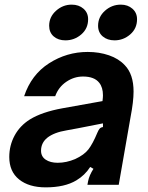

<svg xmlns="http://www.w3.org/2000/svg" viewBox="-20 -797 638 828"><path d="M20 -120Q20 -170 43 -212.5Q66 -255 109 -282Q161 -314 249 -330L422 -361Q424 -377 424 -386Q424 -420 408 -440Q387 -467 338 -467Q299 -467 265.5 -444Q232 -421 218 -382H84Q115 -475 191.5 -524Q268 -573 358 -573Q408 -573 450 -558.5Q492 -544 518 -516Q556 -477 556 -402Q556 -359 543 -292L492 0H357L360 -16Q365 -41 383 -69L369 -77Q346 -41 309 -19Q259 11 177 11Q105 11 62.5 -23Q20 -57 20 -120ZM304 -111Q343 -129 361.5 -153Q380 -177 400 -225Q405 -237 410 -242.5Q415 -248 424 -249V-265L317 -244L268 -235Q213 -226 184 -203Q157 -181 157 -147Q157 -122 177 -108.5Q197 -95 229 -95Q266 -95 304 -111ZM192 -686Q192 -724 221.5 -750.5Q251 -777 289 -777Q320 -777 340 -759.5Q360 -742 360 -714Q360 -674 330.5 -648.5Q301 -623 262 -623Q231 -623 211.5 -640Q192 -657 192 -686ZM403 -686Q403 -724 432.5 -750.5Q462 -777 501 -777Q531 -777 551 -759.5Q571 -742 571 -714Q571 -674 541.5 -648.5Q512 -623 474 -623Q443 -623 423 -640Q403 -657 403 -686Z"/></svg>

Font: Open Sauce Sans
Style: Bold Italic
Weight: 700
Italic angle: -10°
Designer: Alfredo Marco Pradil
Foundry: Creative Sauce Fz LLC
Version: Version 1.477